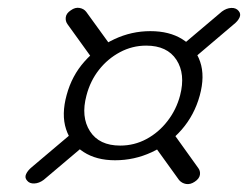

<svg xmlns="http://www.w3.org/2000/svg" viewBox="-20 -582 625 484"><path d="M270 -178Q318.5 -178 362.2 -198.2Q406 -218.5 438 -255.2Q470 -292 483.5 -341Q497 -390 484.5 -426.5Q472 -463 439.5 -483.2Q407 -503.5 359 -503.5Q311.5 -503.5 268.2 -483.2Q225 -463 193 -427Q161 -391 148 -342.5Q134.5 -293.5 146.5 -256.5Q158.5 -219.5 190.8 -198.8Q223 -178 270 -178ZM283 -215Q230 -215 206.8 -251.2Q183.5 -287.5 198 -341.5Q207.5 -378 229.5 -406Q251.5 -434 282.5 -450.5Q313.5 -467 348.5 -467Q401.5 -467 424.8 -431.2Q448 -395.5 434 -341.5Q424.5 -305.5 402.2 -276.8Q380 -248 349.2 -231.5Q318.5 -215 283 -215ZM471 -124Q482.5 -131.5 484 -141.5Q485.5 -151.5 479 -159.5L412 -253L364.5 -221L431.5 -128Q438.5 -120 449.2 -118.2Q460 -116.5 471 -124ZM158.5 -556Q147 -548.5 145.8 -538.5Q144.5 -528.5 150.5 -520.5L217.5 -427.5L264.5 -459.5L197.5 -552Q191.5 -560 180.5 -562Q169.5 -564 158.5 -556ZM48.5 -126.5Q54.5 -119 66.5 -119.5Q78.5 -120 90 -128.5L200 -221.5L170.5 -254L60.5 -161Q50 -152.5 45.8 -143.2Q41.5 -134 48.5 -126.5ZM581.5 -554.5Q575 -562.5 563 -562Q551 -561.5 539.5 -553L429.5 -460L459 -427L568.5 -520Q579.5 -528.5 583.8 -537.8Q588 -547 581.5 -554.5Z"/></svg>

Font: Fraunces
Style: Italic
Weight: 400
Italic angle: -16°
Version: Version 1.000;[b76b70a41]